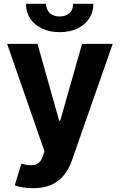

<svg xmlns="http://www.w3.org/2000/svg" viewBox="-20 -775 626 1003"><path d="M152.7 208Q123.9 208 98.8 203.8Q73.7 199.6 57.2 193L91.6 79.9L96.7 81.2Q134.6 92.2 162.2 85.9Q189.8 79.7 202.9 42.8L212.5 15.8L17.2 -545.9H176L288.9 -144.9H294.7L408.8 -545.9H568.8L355.7 63.1Q340.3 107 314.3 139.7Q288.3 172.4 248.8 190.2Q209.3 208 152.7 208ZM291.7 -607Q239.7 -607 199.9 -625.8Q160.2 -644.6 138 -677.8Q115.8 -711 115.8 -755.1H220.9Q220.9 -724.8 239.9 -706.8Q259 -688.9 291.8 -688.9Q324 -688.9 343.1 -706.8Q362.1 -724.8 362.1 -755.1H467.8Q467.8 -711 445.5 -677.8Q423.3 -644.6 383.8 -625.8Q344.2 -607 291.7 -607Z"/></svg>

Font: Inter
Style: Regular
Weight: 400
Designer: Rasmus Andersson
Foundry: rsms
Version: Version 4.000;git-8c9346024